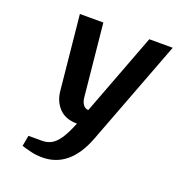

<svg xmlns="http://www.w3.org/2000/svg" viewBox="-129 -806 856 923"><g transform="rotate(20 299.0 -345.0)"><path d="M188 10Q158 10 130.5 3.5Q103 -3 81 -10L91 -65H161Q186 -65 207 -76Q228 -87 248 -116Q268 -145 290 -200Q231 -200 198.5 -234Q166 -268 161 -320L123 -700H243L280 -330Q282 -308 292.5 -294Q303 -280 319 -280L478 -700H598L393 -160Q328 10 188 10Z"/></g></svg>

Font: Cuprum
Style: Bold Italic
Weight: 700
Italic angle: -10°
Designer: Jovanny Lemonad
Foundry: Jovanny Lemonad
Version: Version 3.000